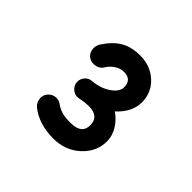

<svg xmlns="http://www.w3.org/2000/svg" viewBox="-95 -841 520 520"><g transform="rotate(45 164.5 -581.0)"><path d="M101.6 -571.3Q101.1 -583.5 109.1 -592.8Q117.2 -602.1 129.4 -602.5Q159.2 -605 180.7 -619.9Q202.1 -634.8 202.1 -651.9Q202.1 -681.2 172.4 -681.2Q159.2 -681.2 146.7 -673.3Q134.3 -665.5 126.5 -652.8Q120.6 -642.1 107.4 -638.9Q94.2 -635.7 82.5 -642.1Q72.3 -647.9 69.3 -660.9Q66.4 -673.8 72.8 -685.5Q91.8 -715.8 115 -729.7Q138.2 -743.7 172.4 -743.7Q211.4 -743.7 238.3 -719Q265.1 -694.3 265.1 -657.2Q265.1 -619.6 230.5 -587.9Q249.5 -574.7 261.2 -555.7Q272.9 -536.6 272.9 -515.6Q272.9 -475.6 241.5 -446.8Q210 -418 165 -418Q109.4 -418 73.7 -446.3Q64 -454.6 62.3 -467.5Q60.5 -480.5 68.4 -490.2Q76.7 -500.5 89.4 -502Q102.1 -503.4 112.3 -495.1Q122.1 -488.3 134.3 -484.6Q146.5 -481 167.5 -481Q210 -481 210 -514.2Q210 -548.3 170.4 -548.3Q164.6 -548.3 156 -547.4Q147.5 -546.4 138.2 -544.4Q136.2 -544.4 134.3 -543.9Q122.6 -542 112.5 -550.5Q102.5 -559.1 101.6 -571.3Z"/></g></svg>

Font: Mikhak Bold
Style: Regular
Weight: 700
Designer: Amin Abedi
Version: Version 3.3